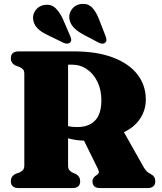

<svg xmlns="http://www.w3.org/2000/svg" viewBox="-20 -963 830 983"><path d="M726.5 -453.5Q726.5 -399 696.8 -354.8Q667 -310.5 614.5 -286.5L714.5 -109Q723 -94 730.8 -86.2Q738.5 -78.5 752.5 -71.5Q775 -60 775 -35Q775 0 734 0H492.5Q453.5 0 453.5 -35Q453.5 -50.5 468 -62L475.5 -67Q483.5 -72 485.5 -79Q487.5 -86 481 -99L410 -243Q386 -243.5 365.8 -246.8Q345.5 -250 328.5 -255V-116.5Q328.5 -101 334.2 -93Q340 -85 352 -79L368.5 -72Q390.5 -59.5 390.5 -35Q390.5 0 350 0H76.5Q35.5 0 35.5 -35Q35.5 -61.5 60.5 -73L80 -80Q92 -85.5 98.2 -93.5Q104.5 -101.5 104.5 -116.5V-586Q104.5 -600 98.2 -607.2Q92 -614.5 80 -620L60.5 -627Q35.5 -638.5 35.5 -665Q35.5 -700 76.5 -700H356.5Q475.5 -700 558 -668.8Q640.5 -637.5 683.5 -582Q726.5 -526.5 726.5 -453.5ZM328.5 -632V-317Q348 -312.5 376 -312.5Q434.5 -312.5 466.8 -346Q499 -379.5 499 -449.5Q499 -502.5 479.2 -543.8Q459.5 -585 425.2 -608.5Q391 -632 348 -632ZM486.5 -865.5 520.5 -778Q524.5 -768 525 -759.8Q525.5 -751.5 519 -745Q512.5 -739 502.8 -739.5Q493 -740 484.5 -745L404 -787.5Q372 -805.5 354.8 -825Q337.5 -844.5 334.5 -872Q333 -898 350.8 -919.2Q368.5 -940.5 398.5 -943Q431 -945.5 451.8 -924Q472.5 -902.5 486.5 -865.5ZM302 -865.5 339 -779.5Q343 -769.5 344.5 -761.2Q346 -753 339.5 -746Q333.5 -740 323.8 -739.8Q314 -739.5 305 -744L223 -784Q190 -799.5 171.8 -818Q153.5 -836.5 149.5 -864Q146.5 -890 163.2 -912Q180 -934 209.5 -938Q241.5 -942.5 263.5 -922Q285.5 -901.5 302 -865.5Z"/></svg>

Font: Fraunces 72pt Soft Black
Style: Regular
Weight: 900
Version: Version 1.000;[b76b70a41]